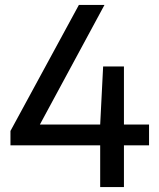

<svg xmlns="http://www.w3.org/2000/svg" viewBox="-20 -760 644 780"><path d="M22.5 -169.5V-228L300.5 -740H404.5L142 -254H387L399 -490H483.5V-254H585.5V-169.5H483.5V0H387V-169.5Z"/></svg>

Font: Encode Sans Md
Style: Regular
Weight: 500
Designer: Multiple Designers
Foundry: Impallari Type
Version: Version 3.002; ttfautohint (v1.8.3) -l 8 -r 50 -G 200 -x 14 